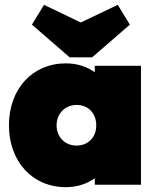

<svg xmlns="http://www.w3.org/2000/svg" viewBox="-20 -764 650 794"><path d="M252 10C299 10 341 -4 372 -27V0H563V-492H372V-465C341 -488 299 -502 252 -502C114 -502 17 -396 17 -246C17 -96 114 10 252 10ZM112 -662 268 -527H361L517 -662L467 -744L314 -671L162 -744ZM214 -246C214 -294 249 -330 297 -330C345 -330 378 -295 378 -246C378 -196 345 -162 296 -162C249 -162 214 -197 214 -246Z"/></svg>

Font: MV Cash Black
Style: Regular
Weight: 900
Designer: Rodrigo Fuenzalida
Foundry: fragTYPE
Version: Version 1.100;Glyphs 3.1.2 (3151)